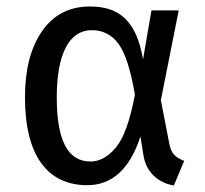

<svg xmlns="http://www.w3.org/2000/svg" viewBox="-20 -559 633 592"><path d="M258 -539C193 -539 144 -513 109 -462C74 -411 57 -343 57 -259C57 -80 126 12 249 12C326 12 380 -38 413 -138L422 -82C430 -27 469 5 516 13L548 -63C519 -74 507 -88 502 -116L476 -250L531 -527H447L421 -376C401 -493 349 -539 258 -539ZM263 -466C297 -466 325 -452 346 -423C367 -394 383 -342 396 -267C381 -188 362 -134 338 -105C314 -76 288 -61 259 -61C190 -61 155 -124 155 -259C155 -394 194 -466 263 -466Z"/></svg>

Font: Fira Sans
Style: Regular
Weight: 400
Designer: Carrois Corporate & Edenspiekermann AG
Foundry: Carrois Corporate GbR & Edenspiekermann AG
Version: Version 4.203